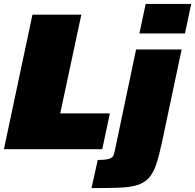

<svg xmlns="http://www.w3.org/2000/svg" viewBox="-23 -763 998 982"><path d="M-3 0 143 -688H393L285 -183H539L500 0ZM690 -592 722 -743H955L923 -592ZM445 199 477 55Q517 55 534.5 49.5Q552 44 557 32.5Q562 21 565 4L673 -510H906L806 -38Q791 33 776 77.5Q761 122 738.5 147Q716 172 679.5 183.5Q643 195 586 197Q529 199 445 199Z"/></svg>

Font: Saira SemiExpanded Black
Style: Italic
Weight: 900
Width: 6
Italic angle: -12°
Designer: Hector Gatti with collaboration of the Omnibus-Type team
Foundry: Omnibus-Type
Version: Version 1.101